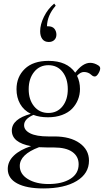

<svg xmlns="http://www.w3.org/2000/svg" viewBox="-20 -783 574 1062"><path d="M250 -550.8Q226.1 -550.8 214.1 -567.1Q202.1 -583.5 202.1 -610.4Q202.1 -647.5 223.1 -690.4Q244.1 -733.4 279.8 -763.2L288.1 -751.5Q241.7 -699.2 239.7 -637.7H245.1Q270 -637.7 281 -623.8Q292 -609.9 292 -591.3Q292 -573.2 280.5 -562Q269 -550.8 250 -550.8ZM245.6 -134.3Q198.7 -134.3 165 -147.5Q113.3 -125 113.3 -90.3Q113.3 -62.5 147.2 -45.4Q181.2 -28.3 247.6 -28.3H280.8Q368.2 -28.3 420.2 8.5Q472.2 45.4 472.2 105.5Q472.2 176.8 404.3 218Q336.4 259.3 219.2 259.3Q126.5 259.3 74.7 231.4Q22.9 203.6 22.9 151.4Q22.9 109.9 56.9 77.4Q90.8 44.9 151.9 25.4Q45.4 5.9 45.4 -61Q45.4 -124.5 150.4 -153.3Q111.3 -172.9 91.3 -208.3Q71.3 -243.7 71.3 -289.6Q71.3 -357.9 117.2 -402.1Q163.1 -446.3 248.5 -446.3Q350.6 -446.3 396 -380.9Q437.5 -435.5 479 -435.5Q501 -435.5 523.4 -421.4Q534.2 -414.6 534.2 -404.8Q534.2 -393.1 524.2 -376.5Q514.2 -359.9 504.4 -359.9Q494.6 -359.9 485.4 -368.7Q468.3 -384.8 444.3 -384.8Q424.8 -384.8 406.2 -363.8Q422.4 -330.6 422.4 -291Q422.4 -259.3 411.1 -231.4Q399.9 -203.6 378.7 -181.6Q357.4 -159.7 323 -147Q288.6 -134.3 245.6 -134.3ZM355 -289.6Q355 -348.6 325.9 -385.5Q296.9 -422.4 247.6 -422.4Q198.7 -422.4 168.7 -385Q138.7 -347.7 138.7 -289.6Q138.7 -231.4 168.7 -194.8Q198.7 -158.2 247.6 -158.2Q296.4 -158.2 325.7 -194.8Q355 -231.4 355 -289.6ZM89.4 134.8Q89.4 180.2 134.3 207.5Q179.2 234.9 248.5 234.9Q323.2 234.9 369.1 206.3Q415 177.7 415 125.5Q415 82 380.1 57.4Q345.2 32.7 278.3 32.7H243.7Q217.8 32.7 195.8 31.2Q89.4 71.3 89.4 134.8Z"/></svg>

Font: Elstob Light
Style: Regular
Weight: 300
Designer: Peter S. Baker
Version: Version 1.015